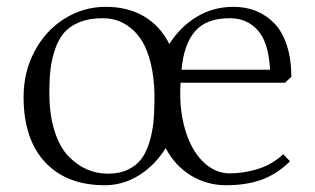

<svg xmlns="http://www.w3.org/2000/svg" viewBox="-20 -528 932 568"><path d="M293 -507.8Q357.9 -507.8 405.8 -479.7Q453.6 -451.7 481 -397.9Q513.2 -448.7 562 -478.3Q610.8 -507.8 670.9 -507.8Q706.5 -507.8 736.3 -496.1Q766.1 -484.4 790.3 -460.2Q814.5 -436 828.1 -395.3Q841.8 -354.5 841.8 -300.8L823.2 -283.2H514.2Q509.3 -208.5 527.1 -146.7Q544.9 -85 580.3 -50Q615.7 -15.1 660.2 -15.1Q701.2 -15.1 743.4 -28.3Q785.6 -41.5 817.9 -71.8L837.9 -50.8Q799.3 -12.7 753.9 3.7Q708.5 20 648.9 20Q592.3 20 544.9 -8.8Q497.6 -37.6 470.2 -89.8Q438.5 -39.1 391.4 -9.5Q344.2 20 290 20Q177.2 20 113.5 -48.1Q49.8 -116.2 49.8 -241.2Q49.8 -315.4 82.5 -376.7Q115.2 -438 171.1 -472.9Q227.1 -507.8 293 -507.8ZM437 -248Q436 -299.3 426.3 -339.4Q416.5 -379.4 401.6 -404.3Q386.7 -429.2 366.5 -445.3Q346.2 -461.4 325.9 -467.8Q305.7 -474.1 283.2 -474.1Q244.6 -474.1 216.3 -462.9Q188 -451.7 170.9 -432.6Q153.8 -413.6 143.6 -384.3Q133.3 -355 129.6 -324.2Q126 -293.5 126 -252.9Q126 -188.5 141.4 -140.4Q156.7 -92.3 182.6 -65.7Q208.5 -39.1 237.8 -26.6Q267.1 -14.2 299.8 -14.2Q333.5 -14.2 358.4 -26.1Q383.3 -38.1 397.9 -57.4Q412.6 -76.7 421.6 -106.2Q430.7 -135.7 433.8 -166Q437 -196.3 437 -248ZM660.2 -474.1Q589.4 -474.1 556.4 -434.8Q523.4 -395.5 517.1 -321.8H778.8Q774.9 -401.9 742.9 -438Q710.9 -474.1 660.2 -474.1Z"/></svg>

Font: Junge
Style: Regular
Weight: 400
Designer: Alexei Vanyashin
Foundry: Cyreal (www.cyreal.org)
Version: Version 1.002